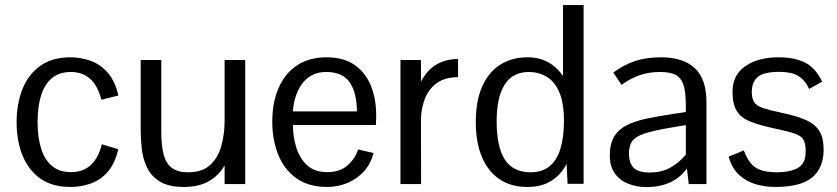

<svg xmlns="http://www.w3.org/2000/svg" viewBox="-20 -741 3370 773"><path d="M262.7 11.7Q190.9 11.7 143.1 -21.7Q95.2 -55.2 71 -114.3Q46.9 -173.3 46.9 -249Q46.9 -324.2 70.8 -383.3Q94.7 -442.4 142.6 -476.3Q190.4 -510.3 262.7 -510.3Q304.7 -510.3 343.8 -496.6Q382.8 -482.9 412.8 -449.5Q442.9 -416 456.5 -356.4L388.2 -339.4Q373 -397 342.5 -424.1Q312 -451.2 265.1 -451.2Q219.2 -451.2 189.7 -427Q160.2 -402.8 145.8 -357.9Q131.3 -313 131.3 -250.5Q131.3 -187 146 -141.6Q160.6 -96.2 190.4 -72Q220.2 -47.9 265.1 -47.9Q313 -47.9 344.2 -75.4Q375.5 -103 390.1 -160.2L456.1 -140.1Q442.9 -82.5 413.8 -49.3Q384.8 -16.1 345.7 -2.2Q306.6 11.7 262.7 11.7Z M720.7 11.7Q659.7 11.7 624.5 -9.5Q589.4 -30.8 572.5 -65.4Q555.7 -100.1 551 -140.4Q546.4 -180.7 546.4 -218.8V-499.5H629.4V-207.5Q629.4 -155.3 638.7 -119.4Q647.9 -83.5 671.4 -65.4Q694.8 -47.4 737.3 -47.4Q793.5 -47.4 825.4 -76.2Q857.4 -105 870.8 -152.6Q884.3 -200.2 884.3 -255.4V-499.5H967.3V0H884.3V-75.2Q859.9 -33.2 819.6 -10.7Q779.3 11.7 720.7 11.7Z M1298.3 11.7Q1220.7 11.7 1171.6 -24.4Q1122.6 -60.5 1099.4 -120.1Q1076.2 -179.7 1076.2 -250Q1076.2 -328.1 1101.6 -386.7Q1127 -445.3 1175.8 -477.8Q1224.6 -510.3 1293.9 -510.3Q1363.8 -510.3 1408 -479.2Q1452.1 -448.2 1473.4 -395.3Q1494.6 -342.3 1494.6 -275.4Q1494.6 -273.4 1494.4 -265.9Q1494.1 -258.3 1493.9 -250.2Q1493.7 -242.2 1493.2 -237.8H1159.2Q1159.7 -188 1173.6 -144.8Q1187.5 -101.6 1217.8 -74.7Q1248 -47.9 1296.9 -47.9Q1347.7 -47.9 1378.4 -74.5Q1409.2 -101.1 1421.9 -139.2L1483.9 -125Q1472.7 -81.5 1445.1 -51Q1417.5 -20.5 1379.4 -4.6Q1341.3 11.2 1298.3 11.7ZM1159.2 -292.5H1417Q1416.5 -367.7 1387.9 -409.4Q1359.4 -451.2 1292.5 -451.2Q1258.8 -451.2 1234.4 -437.5Q1210 -423.8 1194.1 -400.9Q1178.2 -377.9 1169.7 -349.9Q1161.1 -321.8 1159.2 -292.5Z M1592.3 0V-499.5H1674.8V-412.6Q1700.2 -460 1737.8 -481.7Q1775.4 -503.4 1824.2 -503.4V-430.2Q1771 -430.2 1738.3 -406.2Q1705.6 -382.3 1690.7 -343.8Q1675.8 -305.2 1674.8 -260.7L1675.3 0Z M2102.5 11.7Q2036.6 11.7 1990.2 -20Q1943.8 -51.8 1919.7 -110.4Q1895.5 -168.9 1895.5 -249Q1895.5 -335.4 1921.6 -393.6Q1947.8 -451.7 1994.6 -481Q2041.5 -510.3 2103.5 -510.3Q2151.4 -510.3 2187.3 -490.2Q2223.1 -470.2 2246.6 -435.1V-720.7H2329.6V-1H2265.1L2261.2 -81.1Q2239.7 -39.1 2200.9 -13.7Q2162.1 11.7 2102.5 11.7ZM2116.2 -47.4Q2162.6 -47.4 2192.1 -71.3Q2221.7 -95.2 2236.1 -141.4Q2250.5 -187.5 2250.5 -254.4Q2250.5 -326.7 2231.7 -369.9Q2212.9 -413.1 2180.7 -432.1Q2148.4 -451.2 2108.9 -451.2Q2044.4 -451.2 2012 -400.6Q1979.5 -350.1 1979.5 -252.9Q1979.5 -149.4 2012.7 -98.4Q2045.9 -47.4 2116.2 -47.4Z M2583.5 12.2Q2542.5 12.2 2508.8 -1.5Q2475.1 -15.1 2455.1 -43.2Q2435.1 -71.3 2435.1 -114.7Q2435.1 -161.6 2452.4 -190.7Q2469.7 -219.7 2502.7 -236.6Q2535.6 -253.4 2582 -263.2Q2628.4 -272.9 2686 -281.7L2741.2 -290V-314.9Q2741.2 -366.7 2732.7 -396.2Q2724.1 -425.8 2701.9 -438.5Q2679.7 -451.2 2637.7 -451.2Q2591.8 -451.2 2554.4 -438Q2517.1 -424.8 2482.4 -399.4Q2482.4 -399.4 2477.3 -407Q2472.2 -414.6 2465.8 -424.3Q2459.5 -434.1 2454.3 -441.4Q2449.2 -448.7 2449.2 -448.7Q2489.7 -479 2534.9 -494.6Q2580.1 -510.3 2641.6 -510.3Q2730.5 -510.3 2777.3 -466.6Q2824.2 -422.9 2824.2 -330.1V0H2752.9L2745.6 -62.5Q2719.2 -25.9 2678.2 -6.8Q2637.2 12.2 2583.5 12.2ZM2596.7 -46.4Q2641.1 -46.4 2676.5 -64.9Q2711.9 -83.5 2741.2 -118.7V-237.3L2677.7 -226.6Q2609.9 -215.3 2574 -203.1Q2538.1 -190.9 2525.1 -172.4Q2512.2 -153.8 2512.2 -123.5Q2512.2 -84.5 2531.2 -65.4Q2550.3 -46.4 2596.7 -46.4Z M3101.1 11.7Q3061 11.7 3022.7 0.7Q2984.4 -10.3 2955.3 -37.1Q2926.3 -64 2913.6 -110.4L2974.6 -135.3Q2986.8 -103.5 3002.4 -84.2Q3018.1 -64.9 3043.2 -56.2Q3068.4 -47.4 3107.9 -47.4Q3159.2 -47.4 3191.4 -64.5Q3223.6 -81.5 3223.6 -130.4Q3223.6 -155.8 3218.5 -170.7Q3213.4 -185.5 3198.5 -194.3Q3183.6 -203.1 3155 -210.4Q3126.5 -217.8 3079.6 -228Q3028.8 -239.7 2995.4 -253.9Q2961.9 -268.1 2945.6 -295.2Q2929.2 -322.3 2929.2 -371.6Q2929.2 -439 2980.5 -474.6Q3031.7 -510.3 3114.3 -510.3Q3179.7 -510.3 3221.7 -488.8Q3263.7 -467.3 3290 -412.1Q3290 -412.1 3282.2 -407.7Q3274.4 -403.3 3263.9 -397.7Q3253.4 -392.1 3245.6 -387.5Q3237.8 -382.8 3237.8 -382.8Q3219.7 -420.4 3192.6 -436Q3165.5 -451.7 3117.7 -451.7Q3055.7 -451.7 3031.2 -431.6Q3006.8 -411.6 3006.8 -370.1Q3006.8 -343.3 3016.8 -328.9Q3026.9 -314.5 3052.2 -305.9Q3077.6 -297.4 3124 -287.6Q3186 -274.9 3223.6 -258.3Q3261.2 -241.7 3278.6 -213.9Q3295.9 -186 3295.9 -138.7Q3295.9 -65.4 3250.2 -26.9Q3204.6 11.7 3101.1 11.7Z"/></svg>

Font: Pontano Sans
Style: Regular
Weight: 400
Designer: Vernon Adams
Foundry: Vernon Adams
Version: Version 2.001